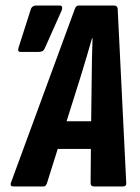

<svg xmlns="http://www.w3.org/2000/svg" viewBox="-20 -675 505 695"><path d="M29 0Q16 0 19 -12L251 -643Q255 -655 265 -655H393Q405 -655 406 -643L437 -12Q438 0 424 0H321Q308 0 308 -12L309 -136H189L150 -12Q146 0 137 0ZM272 -398 221 -236H310L312 -398Q312 -433 313 -467.5Q314 -502 315 -536H313Q303 -502 293 -467.5Q283 -433 272 -398ZM55 -487Q42 -487 47 -502L92 -643Q97 -655 111 -655H196Q203 -655 204.5 -650.5Q206 -646 204 -639L142 -500Q137 -487 120 -487Z"/></svg>

Font: Sofia Sans Extra Condensed ExtraBold
Style: Italic
Weight: 800
Italic angle: -9°
Designer: Botio Nikoltchev, Ani Petrova
Foundry: lettersoup
Version: Version 4.101; ttfautohint (v1.8.4.7-5d5b)